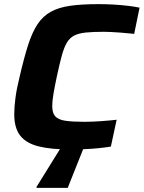

<svg xmlns="http://www.w3.org/2000/svg" viewBox="-20 -716 696 930"><path d="M322 8Q227 8 167 -7Q107 -22 78 -59Q49 -96 49 -163Q49 -198 55 -243Q61 -288 75 -344Q96 -435 116 -497.5Q136 -560 162 -599Q188 -638 226 -659Q264 -680 320 -688Q376 -696 458 -696Q491 -696 528 -694Q565 -692 598.5 -688Q632 -684 656 -679L630 -552Q593 -556 565 -558Q537 -560 517 -561Q497 -562 483 -562Q431 -562 396.5 -558.5Q362 -555 340 -544Q318 -533 304 -509.5Q290 -486 279 -445.5Q268 -405 255 -344Q245 -297 239 -261.5Q233 -226 233 -203Q233 -168 248 -152Q263 -136 297 -131Q331 -126 389 -126Q424 -126 467.5 -129Q511 -132 545 -136L517 -6Q493 -2 459.5 1.5Q426 5 390 6.5Q354 8 322 8ZM157 194V189L283 -14H390L389 -9L308 194Z"/></svg>

Font: Saira SemiExpanded
Style: Bold Italic
Weight: 700
Width: 6
Italic angle: -12°
Designer: Hector Gatti with collaboration of the Omnibus-Type team
Foundry: Omnibus-Type
Version: Version 1.101